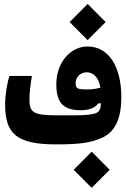

<svg xmlns="http://www.w3.org/2000/svg" viewBox="-20 -711 626 952"><path d="M258.3 4.9C370.1 4.9 427.7 -2 485.8 -27.8C554.7 -58.6 581.5 -129.4 581.5 -230C581.5 -377.4 521 -480.5 414.1 -480.5C328.1 -480.5 259.3 -399.4 259.3 -293.9C259.3 -209.5 287.1 -164.6 378.4 -164.6C428.2 -164.6 452.1 -177.7 466.8 -198.2L480.5 -198.7C479.5 -172.4 474.1 -155.3 451.2 -148.4C416.5 -138.2 356.9 -138.7 294.9 -139.2C282.7 -139.2 270.5 -139.2 258.3 -139.2C141.1 -139.2 126 -156.7 126 -218.3C126 -248.5 130.4 -287.1 138.2 -334.5H26.9C16.6 -305.2 5.4 -242.7 5.4 -192.4C5.4 -46.4 64 4.9 258.3 4.9ZM434.6 220.2 523.9 130.9 434.6 41 345.2 130.9ZM414.6 -512.2 503.9 -601.6 414.6 -691.4 325.2 -601.6ZM478 -276.4C456.5 -270.5 437 -267.6 409.2 -267.6C369.6 -267.6 355 -270 355 -297.9C355 -324.7 374.5 -352.5 409.7 -352.5C439.9 -352.5 469.2 -330.6 478 -276.4Z"/></svg>

Font: Cascadia Code
Style: Bold
Weight: 700
Monospace: yes
Designer: Aaron Bell
Foundry: Saja Typeworks
Version: Version 2404.023